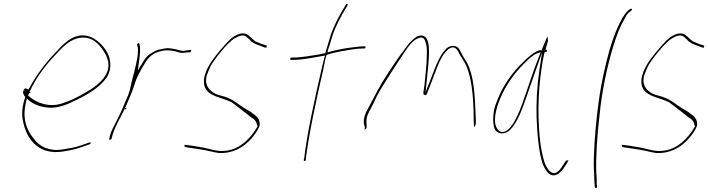

<svg xmlns="http://www.w3.org/2000/svg" viewBox="-20 -740 3592 974"><path d="M100 -281C93 -271 100 -258 108 -248L106 -239H105C88 -181 90 -149 101 -107C124 -19 187 45 297 29C332 24 367 16 395 6C408 1 422 -4 435 -8C436 -8 439 -10 441 -16V-17C442 -18 439 -16 440 -17H432L393 -3C366 7 330 13 298 18C230 29 180 4 151 -37C117 -78 92 -136 111 -217L116 -240L131 -227C156 -209 187 -197 225 -194C271 -190 320 -209 359 -229C418 -257 484 -293 522 -348C553 -401 539 -453 516 -487C495 -517 466 -544 433 -555C368 -576 315 -534 268 -480C222 -435 167 -364 132 -299L124 -286L113 -291C108 -293 106 -292 100 -283ZM122 -256 130 -271 129 -268H133L134 -273H130C162 -348 222 -423 272 -473C306 -511 342 -542 385 -548C446 -557 482 -518 506 -480C523 -454 547 -408 513 -354C491 -320 453 -293 421 -275C379 -249 338 -229 294 -215C226 -193 160 -220 123 -255ZM522 -347Z M534 -37C533 -31 535 -31 536 -31C542 -31 544 -31 546 -37L551 -56C567 -108 598 -154 619 -202C632 -235 648 -266 657 -295C664 -317 672 -342 682 -361L697 -389L715 -419C734 -453 762 -473 791 -479L803 -482C820 -486 839 -485 857 -482C878 -479 892 -470 907 -472H908C916 -472 931 -474 936 -475H945C947 -476 950 -482 950 -485C950 -486 950 -487 947 -486H939C930 -484 919 -484 912 -482H909C903 -482 899 -483 895 -484L879 -488C872 -490 869 -491 862 -492L841 -495C825 -498 807 -492 790 -489L773 -484L754 -474C733 -463 723 -453 708 -430L679 -382L686 -433C691 -468 693 -497 687 -518V-519C686 -525 675 -519 676 -515L675 -513C676 -508 680 -501 680 -488C681 -460 673 -426 665 -392C662 -378 659 -366 655 -353C651 -334 646 -319 643 -304L639 -286C637 -277 634 -268 631 -260L629 -253H628C613 -219 600 -183 583 -150C568 -118 547 -84 539 -56ZM631 -258H630ZM614 -186H620L621 -192H615ZM618 -200V-199ZM656 -351H655ZM790 -489H789Z M916 -5C915 -4 915 2 918 5L931 8C955 11 980 16 1003 19C1032 23 1061 32 1089 36C1158 40 1214 10 1257 -39C1271 -55 1290 -82 1297 -102C1300 -131 1288 -146 1267 -161L1266 -162H1265C1258 -169 1249 -175 1236 -182C1222 -189 1209 -199 1195 -208C1173 -225 1149 -240 1122 -249L1086 -259C1066 -265 1045 -280 1035 -297C1027 -311 1022 -326 1028 -354V-356L1029 -357C1033 -369 1039 -384 1047 -401V-402C1056 -420 1073 -443 1101 -478C1129 -512 1152 -534 1168 -544C1189 -557 1210 -566 1229 -555L1230 -554V-553L1248 -538V-537C1259 -523 1279 -515 1305 -506L1323 -499H1324C1327 -499 1329 -498 1331 -498C1335 -506 1333 -509 1332 -509L1311 -516H1309C1297 -521 1287 -525 1276 -530C1260 -541 1251 -554 1236 -564C1215 -576 1194 -571 1165 -554C1151 -545 1128 -522 1097 -485C1066 -448 1046 -420 1039 -405C1028 -387 1023 -371 1018 -355C994 -251 1093 -253 1153 -222H1154C1185 -200 1222 -169 1255 -144C1272 -135 1281 -123 1285 -103L1287 -99L1286 -98C1252 -38 1199 14 1132 24C1081 32 1044 14 1007 8C984 5 960 -1 937 -3L921 -5ZM1018 -354H1017ZM1255 -145Z M1456 -436H1464C1517 -436 1571 -449 1616 -456L1629 -458L1624 -442C1619 -425 1616 -408 1611 -388C1576 -237 1538 -64 1523 63L1521 72C1521 79 1532 78 1531 72L1532 62V61C1549 -70 1585 -237 1620 -388C1625 -410 1628 -432 1634 -452L1636 -461C1660 -470 1686 -475 1711 -480C1742 -485 1788 -494 1818 -494H1827C1831 -494 1833 -495 1834 -498C1835 -503 1834 -505 1830 -505H1821C1816 -505 1802 -504 1780 -501C1736 -497 1688 -487 1655 -478L1641 -474L1645 -490C1647 -497 1649 -503 1652 -511C1672 -583 1687 -614 1718 -671L1743 -713C1747 -720 1738 -723 1735 -717L1710 -675C1678 -617 1663 -586 1642 -510C1638 -499 1635 -484 1631 -472V-470H1629C1619 -469 1612 -467 1601 -464H1599C1563 -458 1508 -448 1465 -448H1458C1455 -448 1453 -445 1452 -442C1451 -439 1454 -436 1456 -436ZM1635 -450H1634ZM1735 -718V-717Z M1826 -112 1831 -94C1828 -83 1829 -82 1832 -84C1837 -86 1840 -88 1840 -97H1839L1840 -98L1839 -117C1837 -146 1848 -167 1863 -193C1872 -209 1881 -230 1892 -253C1912 -293 2010 -443 2032 -475C2054 -508 2073 -534 2101 -546C2129 -558 2136 -539 2141 -518C2146 -503 2146 -482 2145 -455C2145 -412 2137 -351 2133 -306C2130 -285 2127 -271 2128 -265C2128 -262 2129 -260 2135 -258C2143 -256 2144 -259 2152 -280C2162 -306 2172 -330 2182 -358C2201 -406 2219 -462 2255 -491H2256C2290 -517 2306 -477 2311 -465L2329 -436C2345 -413 2356 -383 2364 -347C2378 -289 2384 -197 2383 -128L2384 -109C2383 -105 2384 -104 2385 -100C2388 -93 2391 -99 2394 -114V-131C2393 -143 2392 -166 2391 -195C2387 -296 2377 -387 2336 -443C2323 -463 2317 -482 2304 -498C2291 -509 2270 -511 2251 -499C2214 -470 2191 -408 2166 -341L2139 -273L2146 -341C2154 -425 2171 -541 2130 -557C2108 -567 2085 -551 2066 -531C2053 -519 2041 -502 2026 -481C2010 -461 1984 -424 1950 -372C1897 -290 1887 -263 1851 -197C1833 -165 1823 -142 1826 -112ZM2070 -524V-523ZM2135 -258H2134ZM2252 -499H2251ZM2304 -498H2303ZM2311 -465V-464ZM2394 -132V-131Z M2486 -179C2479 -139 2481 -98 2493 -79C2509 -61 2536 -56 2563 -77C2593 -103 2619 -158 2639 -215C2659 -270 2678 -328 2698 -384L2730 -474L2716 -382C2704 -298 2700 -221 2702 -143C2705 -59 2714 40 2735 97C2748 126 2762 142 2775 147C2805 158 2829 131 2851 96L2864 74C2863 74 2862 73 2861 73C2858 74 2854 76 2852 74L2840 91C2829 110 2805 149 2781 136C2767 131 2756 114 2745 91C2736 66 2728 32 2722 -9C2708 -119 2706 -262 2729 -404C2731 -423 2735 -440 2738 -455L2743 -475L2751 -478H2755C2757 -486 2753 -486 2747 -491L2749 -493C2754 -510 2756 -520 2760 -533C2760 -542 2758 -550 2757 -555C2757 -554 2755 -552 2755 -551C2750 -538 2732 -500 2726 -481L2725 -486C2723 -484 2722 -485 2716 -485C2685 -473 2665 -456 2632 -423C2585 -379 2535 -312 2506 -240C2496 -216 2489 -197 2486 -179ZM2517 -239C2545 -308 2593 -373 2638 -417C2660 -438 2679 -459 2704 -469L2723 -475L2712 -447C2683 -377 2658 -292 2630 -216C2619 -184 2574 -60 2523 -71H2522C2513 -73 2508 -79 2503 -87C2478 -119 2496 -189 2517 -239ZM2840 92V91Z M3039 -351C3014 -236 2998 -73 2994 26C2991 76 2992 114 2994 143C2995 172 2995 191 2997 197L2996 198L2998 211C3004 217 3007 214 3009 206L3007 195V194C3007 186 3008 168 3005 140C3002 54 3009 -50 3022 -161C3033 -273 3058 -396 3091 -505C3111 -569 3125 -604 3150 -648C3157 -660 3160 -669 3171 -677L3182 -686C3182 -686 3185 -689 3185 -690C3186 -694 3185 -696 3181 -696C3180 -696 3177 -695 3177 -695L3166 -686C3148 -671 3128 -635 3112 -598C3082 -531 3059 -446 3039 -351ZM3171 -677Z M3135 -5C3134 -4 3134 2 3137 5L3150 8C3174 11 3199 16 3222 19C3251 23 3280 32 3308 36C3377 40 3433 10 3476 -39C3490 -55 3509 -82 3516 -102C3519 -131 3507 -146 3486 -161L3485 -162H3484C3477 -169 3468 -175 3455 -182C3441 -189 3428 -199 3414 -208C3392 -225 3368 -240 3341 -249L3305 -259C3285 -265 3264 -280 3254 -297C3246 -311 3241 -326 3247 -354V-356L3248 -357C3252 -369 3258 -384 3266 -401V-402C3275 -420 3292 -443 3320 -478C3348 -512 3371 -534 3387 -544C3408 -557 3429 -566 3448 -555L3449 -554V-553L3467 -538V-537C3478 -523 3498 -515 3524 -506L3542 -499H3543C3546 -499 3548 -498 3550 -498C3554 -506 3552 -509 3551 -509L3530 -516H3528C3516 -521 3506 -525 3495 -530C3479 -541 3470 -554 3455 -564C3434 -576 3413 -571 3384 -554C3370 -545 3347 -522 3316 -485C3285 -448 3265 -420 3258 -405C3247 -387 3242 -371 3237 -355C3213 -251 3312 -253 3372 -222H3373C3404 -200 3441 -169 3474 -144C3491 -135 3500 -123 3504 -103L3506 -99L3505 -98C3471 -38 3418 14 3351 24C3300 32 3263 14 3226 8C3203 5 3179 -1 3156 -3L3140 -5ZM3237 -354H3236ZM3474 -145Z"/></svg>

Font: Stray Cat
Style: HlCnObl
Weight: 100
Version: Version 1.0